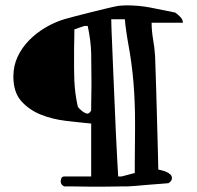

<svg xmlns="http://www.w3.org/2000/svg" viewBox="-20 -697 737 718"><path d="M207 -19Q207 -24 209.5 -30.5Q212 -37 220 -37H321V-235Q278 -239 227 -245Q176 -251 132.5 -268.5Q89 -286 59.5 -319Q30 -352 30 -411Q30 -451 46 -485Q62 -519 89 -546.5Q116 -574 150 -594Q184 -614 220 -625Q230 -628 258.5 -635.5Q287 -643 319 -651Q351 -659 380.5 -666Q410 -673 422 -675Q428 -675 433 -676Q438 -676 443 -676.5Q448 -677 451 -677Q499 -677 541 -669Q583 -661 635 -650Q642 -646 653 -635Q664 -624 664 -612H547Q547 -581 552.5 -550Q558 -519 560 -487Q560 -474 561.5 -441Q563 -408 564 -365.5Q565 -323 566.5 -275Q568 -227 569 -184.5Q570 -142 571 -109Q572 -76 572 -63Q576 -62 584.5 -60Q593 -58 601.5 -54.5Q610 -51 616.5 -45Q623 -39 623 -31Q623 -20 610 -12Q602 -11 580.5 -9.5Q559 -8 534.5 -6Q510 -4 488.5 -2Q467 0 459 0Q457 0 442.5 0Q428 0 409 0.5Q390 1 370.5 1Q351 1 339 1Q333 1 316 1Q299 1 280 0.5Q261 0 244 0Q227 0 220 0Q207 -6 207 -19ZM396 -625Q396 -620 396.5 -606Q397 -592 397 -587Q398 -569 399.5 -526.5Q401 -484 403.5 -429Q406 -374 408.5 -312.5Q411 -251 413.5 -196Q416 -141 418.5 -98Q421 -55 422 -37H428H434Q437 -38 444 -39.5Q451 -41 459 -43.5Q467 -46 474 -47.5Q481 -49 484 -50Q484 -57 484 -85Q484 -113 484.5 -145.5Q485 -178 485 -206Q485 -234 485 -241Q485 -318 479 -390Q473 -462 459 -537Q458 -542 456 -554.5Q454 -567 452 -581Q450 -595 448.5 -607.5Q447 -620 447 -625ZM271 -298Q276 -290 288 -281Q300 -272 308 -272Q311 -272 316 -277Q321 -282 321 -286Q321 -292 321 -307Q321 -322 321.5 -339Q322 -356 322 -371Q322 -386 322 -392Q322 -449 321 -496.5Q320 -544 308 -600H302H296Q291 -598 276.5 -593.5Q262 -589 258 -587Q258 -582 258 -568.5Q258 -555 257.5 -540Q257 -525 257 -511.5Q257 -498 257 -493Q257 -466 257 -442Q257 -418 258 -395.5Q259 -373 262 -349Q265 -325 271 -298Z"/></svg>

Font: Miltonian
Style: Regular
Weight: 400
Designer: Pablo Impallari
Foundry: Pablo Impallari
Version: Version 1.008